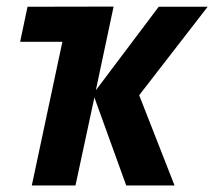

<svg xmlns="http://www.w3.org/2000/svg" viewBox="-20 -566 654 586"><path d="M77.1 0 170.4 -438.5H41.5L64 -545.4L326.7 -545.9L272.5 -290.5L464.4 -545.4H613.8L404.8 -275.4L512.7 0H365.2L268.1 -268.6L210.4 0Z"/></svg>

Font: Open Sans SemiCondensed
Style: Bold Italic
Weight: 700
Width: 4
Italic angle: -12°
Designer: Monotype Design Team
Foundry: Monotype Imaging Inc.
Version: Version 3.003